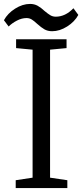

<svg xmlns="http://www.w3.org/2000/svg" viewBox="-25 -958 419 978"><path d="M128 -938Q150 -938 167 -928.5Q184 -919 202 -902Q220 -887 232 -880Q244 -873 259 -873Q308 -873 349 -916L374 -882Q355 -847 317 -823Q279 -799 241 -799Q218 -799 201.5 -808.5Q185 -818 165 -836Q149 -851 137 -858.5Q125 -866 110 -866Q86 -866 61 -853Q36 -840 19 -823L-5 -855Q14 -890 52 -914Q90 -938 128 -938ZM141 -53V-705L57 -713V-758H314V-713L230 -705V-53L318 -40V0H55V-40Z"/></svg>

Font: Grenzecho Serif
Style: Serif-Regular
Weight: 400
Designer: Dan Reynolds
Foundry: Dan Reynolds
Version: Version 1.001; ttfautohint (v1.1) -l 5 -r 5 -G 72 -x 0 -D la